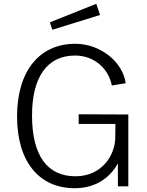

<svg xmlns="http://www.w3.org/2000/svg" viewBox="-20 -983 777 1013"><path d="M488 -963 243 -865 256 -826 508 -904ZM374 10C490 10 563 -50 602 -121V0H657V-379L395 -380V-329H589L588 -251C585 -165 519 -53 378 -53C231 -53 149 -160 149 -374C149 -576 229 -690 376 -690C477 -690 553 -621 570 -532L643 -544C629 -654 512 -752 377 -752C191 -752 70 -612 70 -368C70 -132 185 10 374 10Z"/></svg>

Font: 18Franklin Light
Style: Regular
Weight: 300
Designer: Pablo Impallari, Rodrigo Fuenzalida (Modified by Dan O. Williams)
Version: Version 0.025;PS 000.025;hotconv 1.0.88;makeotf.lib2.5.64775